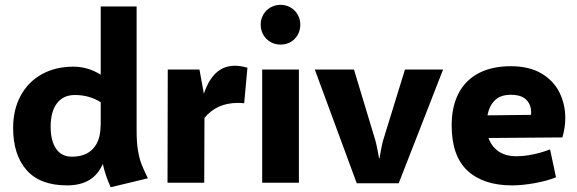

<svg xmlns="http://www.w3.org/2000/svg" viewBox="-20 -768 2424 807"><path d="M445.3 19Q422.4 -31.2 412.1 -79.1Q373.5 11.2 262.2 11.2Q148.4 11.2 91.8 -53Q35.2 -117.2 35.2 -230.5Q35.2 -307.1 66.7 -365.5Q98.1 -423.8 155.5 -455.8Q212.9 -487.8 288.6 -487.8Q349.1 -487.8 403.3 -454.1V-740.7H554.2V-219.7Q554.2 -168.9 560.1 -134.8Q565.9 -100.6 574.7 -78.1Q583.5 -55.7 601.6 -18.6ZM402.8 -240.7 403.3 -239.7V-338.4Q355 -368.7 294.9 -368.7Q246.1 -368.7 219.5 -334Q192.9 -299.3 192.9 -235.8Q192.9 -175.3 216.1 -142.3Q239.3 -109.4 281.7 -109.4Q340.8 -109.4 371.8 -143.8Q402.8 -178.2 402.8 -240.7Z M967.3 -491.7Q990.7 -491.7 1020 -483.4L1006.3 -334Q992.7 -335.4 979.5 -335.4Q891.1 -335.4 839.4 -272.5L838.4 0H684.1L685.1 -475.6H818.4L836.9 -374Q876 -491.7 967.3 -491.7Z M1075.7 -664.6Q1075.7 -687.5 1086.7 -706.5Q1097.7 -725.6 1116.7 -736.6Q1135.7 -747.6 1159.2 -747.6Q1182.6 -747.6 1201.4 -736.6Q1220.2 -725.6 1231.2 -706.5Q1242.2 -687.5 1242.2 -664.6Q1242.2 -641.1 1231.4 -621.8Q1220.7 -602.5 1201.7 -591.6Q1182.6 -580.6 1159.2 -580.6Q1135.7 -580.6 1116.7 -591.6Q1097.7 -602.5 1086.7 -621.8Q1075.7 -641.1 1075.7 -664.6ZM1082 -475.6H1236.3V0H1082Z M1303.2 -475.6H1467.8L1557.6 -178.2Q1560.5 -168.5 1566.4 -139.6Q1572.3 -110.8 1573.2 -103H1575.2Q1576.2 -112.3 1581.8 -140.4Q1587.4 -168.5 1589.8 -176.3L1682.1 -475.6H1842.3L1655.8 2.4H1479.5Z M2356 -272Q2356 -231.4 2343.8 -190.4L2033.2 -188Q2045.9 -152.3 2075.4 -131.8Q2105 -111.3 2149.4 -111.3Q2182.1 -111.3 2218.8 -118.7Q2255.4 -126 2292 -140.1L2316.9 -22.9Q2282.2 -8.3 2229 1.5Q2175.8 11.2 2132.3 11.2Q2011.7 11.2 1945.1 -50.5Q1878.4 -112.3 1878.4 -240.7Q1878.4 -320.8 1908 -376.7Q1937.5 -432.6 1993.4 -461.2Q2049.3 -489.7 2127.4 -489.7Q2204.1 -489.7 2255.4 -459.5Q2306.6 -429.2 2331.3 -379.6Q2356 -330.1 2356 -272ZM2212.4 -296.4Q2212.4 -328.1 2191.9 -348.9Q2171.4 -369.6 2126.5 -369.6Q2084 -369.6 2060.3 -346.7Q2036.6 -323.7 2028.8 -283.2L2211.9 -285.2Q2212.4 -289.1 2212.4 -296.4Z"/></svg>

Font: Selawik
Style: Bold
Weight: 700
Designer: Aaron Bell
Foundry: Microsoft Corporation
Version: Version 1.01